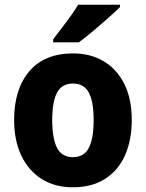

<svg xmlns="http://www.w3.org/2000/svg" viewBox="-20 -786 620 816"><path d="M540 -276Q540 -191 511.5 -126.5Q483 -62 427 -26Q371 10 289 10Q212 10 156 -26Q100 -62 70 -126Q40 -190 40 -276Q40 -407 104.5 -483Q169 -559 291 -559Q364 -559 420 -526Q476 -493 508 -430Q540 -367 540 -276ZM202 -275Q202 -197 222.5 -157.5Q243 -118 290 -118Q337 -118 357.5 -157.5Q378 -197 378 -276Q378 -354 357.5 -392.5Q337 -431 290 -431Q243 -431 222.5 -392.5Q202 -354 202 -275ZM490 -756Q472 -738 440.5 -710Q409 -682 375 -653.5Q341 -625 315 -606H206V-619Q231 -652 261.5 -692Q292 -732 312 -766H490Z"/></svg>

Font: Noto Sans Tamil SemiCondensed ExtraBold
Style: Regular
Weight: 800
Width: 4
Designer: Jelle Bosma - Monotype Design Team
Foundry: Monotype Imaging Inc.
Version: Version 2.004; ttfautohint (v1.8.4.7-5d5b)